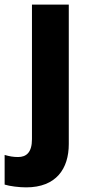

<svg xmlns="http://www.w3.org/2000/svg" viewBox="-71 -569 384 829"><path d="M42 240C172 240 226 159 226 53V-549H67V32C67 90 42 109 7 109C-14 109 -30 106 -51 100V228C-29 235 12 240 42 240Z"/></svg>

Font: Noto Sans Gurmukhi UI SemiCondensed ExtraBold
Style: Regular
Weight: 800
Width: 4
Designer: Jelle Bosma - Monotype Design Team
Foundry: Monotype Imaging Inc.
Version: Version 2.004